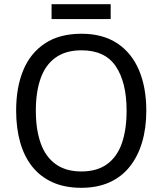

<svg xmlns="http://www.w3.org/2000/svg" viewBox="-20 -886 775 916"><path d="M678 -358Q678 -275 658 -207.5Q638 -140 599 -91Q560 -42 502 -16Q444 10 368 10Q289 10 230.5 -16.5Q172 -43 133.5 -91.5Q95 -140 76 -208Q57 -276 57 -359Q57 -469 91 -551Q125 -633 194.5 -679Q264 -725 369 -725Q470 -725 539 -679.5Q608 -634 643 -551.5Q678 -469 678 -358ZM151 -358Q151 -268 174 -203Q197 -138 245.5 -103Q294 -68 368 -68Q443 -68 491 -103Q539 -138 561.5 -203Q584 -268 584 -358Q584 -493 532.5 -569.5Q481 -646 369 -646Q294 -646 245.5 -611.5Q197 -577 174 -512.5Q151 -448 151 -358ZM508 -866V-795H226V-866Z"/></svg>

Font: Noto Sans Display
Style: Regular
Weight: 400
Designer: Monotype Design Team
Foundry: Monotype Imaging Inc.
Version: Version 2.003